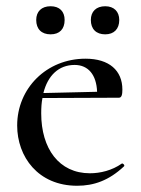

<svg xmlns="http://www.w3.org/2000/svg" viewBox="-20 -583 451 615"><path d="M142 -473C171 -473 187 -490 187 -519C187 -546 171 -563 142 -563C113 -563 96 -546 96 -519C96 -490 113 -473 142 -473ZM317 -473C345 -473 362 -490 362 -519C362 -546 345 -563 317 -563C288 -563 271 -546 271 -519C271 -490 288 -473 317 -473ZM370 -59C339 -37 301 -28 268 -28C169 -28 112 -107 112 -220C112 -238 113 -254 116 -269L361 -270C370 -270 372 -281 372 -296C372 -357 330 -395 254 -395C129 -395 35 -300 35 -181C35 -81 102 12 227 12C281 12 329 -5 377 -50C381 -53 374 -61 370 -59ZM219 -375C263 -375 289 -343 291 -289L119 -285C133 -341 168 -375 219 -375Z"/></svg>

Font: Cormorant Infant Book
Style: Regular
Weight: 500
Designer: Christian Thalmann (Catharsis Fonts)
Version: Version 1.000;PS 002.000;hotconv 1.0.88;makeotf.lib2.5.64775